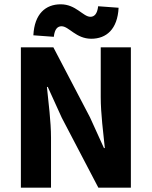

<svg xmlns="http://www.w3.org/2000/svg" viewBox="-20 -872 705 892"><path d="M266 -750C300 -750 333 -692 404 -692C474 -692 526 -736 531 -836L436 -843C432 -807 418 -794 400 -794C366 -794 333 -852 262 -852C192 -852 140 -808 135 -708L230 -701C234 -738 248 -750 266 -750ZM77 -652V0H217V-232C217 -309 205 -396 198 -468H202L267 -325L437 0H588V-652H448V-421C448 -344 460 -253 467 -184H463L398 -327L228 -652Z"/></svg>

Font: Cambridge Sans Bold
Style: Regular
Weight: 700
Version: Version 2.020;PS 002.020;hotconv 1.0.88;makeotf.lib2.5.64775